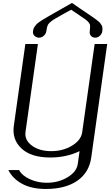

<svg xmlns="http://www.w3.org/2000/svg" viewBox="-20 -1041 728 1269"><path d="M494.1 42 505.9 -42Q418 0 312.5 0Q185.5 0 122.1 -59.6Q58.6 -119.1 71.3 -209L147.5 -750H230.5L148.4 -168Q141.6 -115.2 190.9 -78.6Q240.2 -42 318.4 -42Q396.5 -42 456.5 -78.6Q516.6 -115.2 523.4 -168L605.5 -750H688.5L583 0Q569.3 99.6 490.7 153.8Q412.1 208 283.2 208Q189.5 208 127 174.3Q64.5 140.6 35.2 83H106.4Q125 119.1 176.8 143.1Q228.5 167 289.1 167Q366.2 167 426.8 130.4Q487.3 93.8 494.1 42ZM456.1 -1021.5Q480.5 -1004.9 506.3 -986.8Q532.2 -968.8 547.9 -958.5Q563.5 -948.2 581.5 -936Q599.6 -923.8 608.4 -917Q617.2 -910.2 627.9 -901.9Q638.7 -893.6 642.6 -887.7Q646.5 -881.8 650.9 -875.5Q655.3 -869.1 656.2 -862.8Q657.2 -856.4 657.2 -849.6Q657.2 -842.8 656.2 -834Q653.3 -816.4 639.6 -804.2Q626 -792 609.4 -792Q591.8 -792 581.1 -804.2Q570.3 -816.4 573.2 -834Q578.1 -870.1 573.2 -881.8Q570.3 -885.7 568.4 -888.7Q566.4 -891.6 564.5 -894.5Q562.5 -897.5 558.6 -900.9Q554.7 -904.3 551.8 -906.7Q548.8 -909.2 542.5 -914.1Q536.1 -918.9 531.2 -921.9Q526.4 -924.8 516.6 -931.6Q506.8 -938.5 499.5 -943.8Q492.2 -949.2 476.6 -959Q460.9 -968.8 450.2 -976.6Q429.7 -965.8 406.2 -952.6Q382.8 -939.5 372.6 -933.6Q362.3 -927.7 348.6 -919.9Q335 -912.1 330.1 -908.7Q325.2 -905.3 318.4 -899.9Q311.5 -894.5 308.1 -891.1Q304.7 -887.7 299.8 -881.8Q291 -870.1 286.1 -834Q283.2 -816.4 269 -804.2Q254.9 -792 238.3 -792Q220.7 -792 208 -804.2Q195.3 -816.4 198.2 -834Q199.2 -843.8 201.7 -851.1Q204.1 -858.4 210 -866.2Q215.8 -874 220.7 -879.9Q225.6 -885.7 238.8 -895Q252 -904.3 263.2 -911.1Q274.4 -918 296.4 -930.7Q318.4 -943.4 337.9 -954.6Q357.4 -965.8 391.1 -984.9Q424.8 -1003.9 456.1 -1021.5Z"/></svg>

Font: okolaks
Style: RegularItalic
Weight: 500
Italic angle: -8°
Version: Version 000.6.0